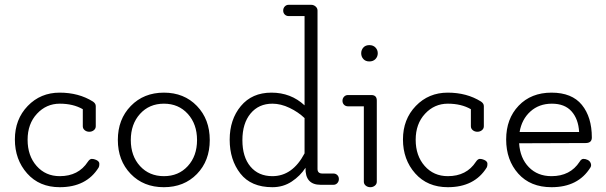

<svg xmlns="http://www.w3.org/2000/svg" viewBox="-20 -770 2527 800"><path d="M346 -96Q354 -108 362.5 -108Q371 -108 380 -104Q394 -98 394 -87.5Q394 -77 391 -72Q340 10 229 10Q144 10 93 -47.5Q42 -105 42 -189Q42 -273 95.5 -328.5Q149 -384 228.5 -384Q308 -384 367 -347Q379 -339 379 -328V-244Q379 -234 371 -227.5Q363 -221 352 -221Q341 -221 333 -227.5Q325 -234 325 -244V-315Q285 -338 229 -338Q173 -338 134 -296Q95 -254 95 -187.5Q95 -121 132.5 -78.5Q170 -36 229 -36Q307 -36 346 -96Z M663 -36Q724 -36 762.5 -78Q801 -120 801 -186.5Q801 -253 762.5 -295.5Q724 -338 663 -338Q602 -338 563.5 -295.5Q525 -253 525 -186.5Q525 -120 563.5 -78Q602 -36 663 -36ZM524.5 -45.5Q471 -101 471 -187Q471 -273 525 -328.5Q579 -384 663 -384Q747 -384 800.5 -328.5Q854 -273 854 -186.5Q854 -100 800.5 -45Q747 10 662.5 10Q578 10 524.5 -45.5Z M1115 -338Q1058 -338 1024 -297Q990 -256 990 -186Q990 -116 1023.5 -76Q1057 -36 1115 -36Q1199 -36 1249 -131V-278Q1223 -303 1186.5 -320.5Q1150 -338 1115 -338ZM1249 -703H1183Q1173 -703 1166.5 -709.5Q1160 -716 1160 -726Q1160 -736 1166.5 -743Q1173 -750 1183 -750H1276Q1287 -750 1295 -743Q1303 -736 1303 -726V-66Q1303 -47 1323 -47H1369Q1379 -47 1385.5 -40.5Q1392 -34 1392 -24Q1392 -14 1385.5 -7Q1379 0 1369 0H1316Q1251 0 1253 -71Q1231 -37 1195.5 -13.5Q1160 10 1115 10Q1026 10 981.5 -47Q937 -104 937 -188Q937 -272 983.5 -328Q1030 -384 1111 -384Q1192 -384 1249 -331Z M1550 -13Q1550 -3 1542 3.5Q1534 10 1523 10Q1512 10 1504 3.5Q1496 -3 1496 -13V-327H1430Q1420 -327 1413.5 -333.5Q1407 -340 1407 -350Q1407 -360 1413.5 -367Q1420 -374 1430 -374H1527Q1550 -374 1550 -351ZM1494 -524Q1485 -534 1485 -548Q1485 -562 1494 -572Q1503 -582 1519 -582Q1535 -582 1544.5 -572Q1554 -562 1554 -548Q1554 -534 1544.5 -524Q1535 -514 1519 -514Q1503 -514 1494 -524Z M1963 -96Q1971 -108 1979.5 -108Q1988 -108 1997 -104Q2011 -98 2011 -87.5Q2011 -77 2008 -72Q1957 10 1846 10Q1761 10 1710 -47.5Q1659 -105 1659 -189Q1659 -273 1712.5 -328.5Q1766 -384 1845.5 -384Q1925 -384 1984 -347Q1996 -339 1996 -328V-244Q1996 -234 1988 -227.5Q1980 -221 1969 -221Q1958 -221 1950 -227.5Q1942 -234 1942 -244V-315Q1902 -338 1846 -338Q1790 -338 1751 -296Q1712 -254 1712 -187.5Q1712 -121 1749.5 -78.5Q1787 -36 1846 -36Q1924 -36 1963 -96Z M2145 -220H2393Q2390 -274 2361.5 -306Q2333 -338 2279.5 -338Q2226 -338 2190 -305.5Q2154 -273 2145 -220ZM2395 -96Q2402 -108 2411 -108Q2420 -108 2429 -103.5Q2438 -99 2441.5 -89.5Q2445 -80 2440 -72Q2389 10 2278 10Q2190 10 2139.5 -46.5Q2089 -103 2089 -189Q2089 -275 2141 -329.5Q2193 -384 2278 -384Q2363 -384 2404.5 -333Q2446 -282 2446 -197Q2446 -174 2420 -174L2143 -173Q2147 -111 2183.5 -73.5Q2220 -36 2278 -36Q2356 -36 2395 -96Z"/></svg>

Font: Flamenco
Style: Regular
Weight: 400
Designer: Luciano Vergara
Foundry: Luciano Vergara
Version: Version 1.003